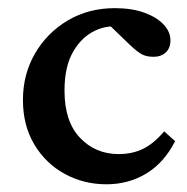

<svg xmlns="http://www.w3.org/2000/svg" viewBox="-20 -451 466 478"><path d="M245.1 7.8Q188.5 7.8 141.1 -18.1Q93.8 -43.9 65.4 -91.3Q37.1 -138.7 37.1 -202.1Q37.1 -265.6 66.9 -317.4Q96.7 -369.1 148.4 -399.9Q200.2 -430.7 265.6 -430.7Q308.6 -430.7 339.4 -419.4Q370.1 -408.2 387.2 -390.1Q404.3 -372.1 404.3 -350.6Q404.3 -331.1 392.6 -320.3Q380.9 -309.6 362.3 -309.6Q344.7 -309.6 333 -315.9Q321.3 -322.3 303.7 -338.9L247.1 -393.6L286.1 -382.8Q251 -390.6 217.3 -375Q183.6 -359.4 162.1 -322.3Q140.6 -285.2 140.6 -225.6Q140.6 -148.4 179.2 -107.9Q217.8 -67.4 275.4 -67.4Q309.6 -67.4 336.4 -80.6Q363.3 -93.8 388.7 -124L416 -99.6Q388.7 -45.9 344.2 -19Q299.8 7.8 245.1 7.8Z"/></svg>

Font: Crimson Pro ExtraLight Medium
Style: Regular
Weight: 500
Version: Version 1.002